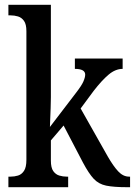

<svg xmlns="http://www.w3.org/2000/svg" viewBox="-20 -780 562 800"><path d="M15 0V-44H24Q40 -44 55 -48.5Q70 -53 80 -68Q90 -83 90 -114V-650Q90 -679 80 -693Q70 -707 55 -711.5Q40 -716 24 -716H15V-760H192V-375Q192 -358 191 -329.5Q190 -301 189 -277.5Q188 -254 188 -251L295 -391Q320 -423 327.5 -440.5Q335 -458 335 -469Q335 -493 292 -493V-536H491V-493Q461 -493 432.5 -469Q404 -445 370 -401L316 -328L429 -128Q452 -88 472.5 -66Q493 -44 518 -44H522V0H510Q454 0 422.5 -6.5Q391 -13 370.5 -35Q350 -57 326 -102L245 -257L192 -195V-111Q192 -81 202 -67Q212 -53 227 -48.5Q242 -44 258 -44H264V0Z"/></svg>

Font: Noto Serif Lao Condensed Medium
Style: Regular
Weight: 500
Width: 3
Designer: Monotype Design Team
Foundry: Monotype Imaging Inc.
Version: Version 2.003; ttfautohint (v1.8.4.7-5d5b)